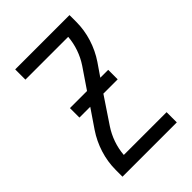

<svg xmlns="http://www.w3.org/2000/svg" viewBox="-215 -832 930 930"><g transform="rotate(-45 250.0 -367.5)"><path d="M64 0V-46Q64 -102 81 -156Q98 -210 129 -256L193 -350H119V-415H236L306 -518Q328 -551 341 -588.5Q354 -626 357 -665H64V-735H436V-689Q436 -633 419 -579Q402 -525 371 -479L327 -415H381V-350H283L194 -217Q172 -184 159 -146.5Q146 -109 143 -70H436V0Z"/></g></svg>

Font: Iosevka Curly
Style: Regular
Weight: 400
Monospace: yes
Designer: Belleve Invis
Foundry: Belleve Invis
Version: Version 22.1.2; ttfautohint (v1.8.4)